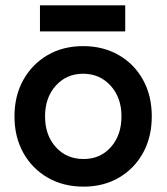

<svg xmlns="http://www.w3.org/2000/svg" viewBox="-20 -684 621 716"><path d="M292 12Q216 12 158 -21.5Q100 -55 67 -114Q34 -173 34 -250Q34 -327 67 -386Q100 -445 157.5 -478.5Q215 -512 290 -512Q365 -512 423 -478.5Q481 -445 513.5 -386Q546 -327 546 -250Q546 -173 513.5 -114Q481 -55 423.5 -21.5Q366 12 292 12ZM292 -91Q354 -91 393.5 -135.5Q433 -180 433 -250Q433 -320 392.5 -364.5Q352 -409 290 -409Q228 -409 188 -364.5Q148 -320 148 -250Q148 -180 188 -135.5Q228 -91 292 -91ZM129 -567V-664H447V-567Z"/></svg>

Font: Figtree SemiBold
Style: Regular
Weight: 600
Designer: Erik Kennedy
Foundry: Erik Kennedy
Version: Version 2.001; ttfautohint (v1.8.4.7-5d5b);gftools[0.9.27]